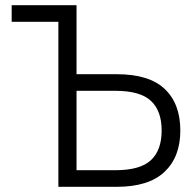

<svg xmlns="http://www.w3.org/2000/svg" viewBox="-20 -720 755 740"><path d="M205 -636H25V-700H275V-434H430Q555 -434 615 -377Q675 -320 675 -217Q675 -115 614 -57.5Q553 0 430 0H205ZM425 -64Q520 -64 561.5 -102.5Q603 -141 603 -217Q603 -293 561.5 -331.5Q520 -370 425 -370H275V-64Z"/></svg>

Font: PT Root UI
Style: Regular
Weight: 400
Designer: Vitaly Kuzmin
Foundry: ParaType Ltd.
Version: Version 2.001G